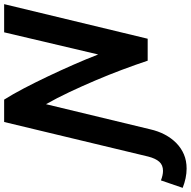

<svg xmlns="http://www.w3.org/2000/svg" viewBox="-148 -716 921 927"><g transform="rotate(-90 312.5 -252.5)"><path d="M-38 188Q-61 188 -84.5 183Q-108 178 -131 169L-95 64Q-82 69 -70.5 71.5Q-59 74 -49 74Q-21 74 -5 56Q11 38 20 3L187 -693H295Q321 -652 349.5 -597.5Q378 -543 407 -482Q436 -421 463.5 -358.5Q491 -296 513 -239L620 -693H756L589 0H483Q463 -60 439 -124Q415 -188 387.5 -252.5Q360 -317 331.5 -377.5Q303 -438 273 -491L152 11Q143 51 126 83Q109 115 85 138.5Q61 162 30.5 175Q0 188 -38 188Z"/></g></svg>

Font: Ubuntu Sans
Style: Bold Italic
Weight: 700
Italic angle: -13.5°
Designer: Dalton Maag Ltd
Foundry: Dalton Maag Ltd
Version: Version 1.006